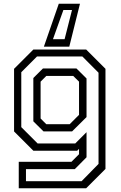

<svg xmlns="http://www.w3.org/2000/svg" viewBox="-20 -804 645 1024"><path d="M80 200V59H361L401.5 18.5V-10L391.5 0H158L55 -103V-437L158 -540H439.5L542.5 -437V97L439.5 200ZM118.5 162.5H415L505.5 70.2V-416.2L419 -503H177.5L93.5 -418.8V-126L180.5 -39H381.5L441.5 -99V34.8L378.8 98.2H118.5ZM212 -103.2 157.8 -157V-388L209 -438.8H387.8L441.5 -385.5V-179.5L364.5 -103.2ZM227 -141.5H351.5L401.5 -191.5V-368.5L370.5 -399H227L196.5 -368.5V-172ZM406.5 -784 349.5 -555H214L293.5 -784ZM364 -750.5H318L262.5 -595H324.5Z"/></svg>

Font: Tourney Thin
Style: Regular
Weight: 100
Designer: Tyler Finck
Foundry: Etcetera Type Co
Version: Version 1.015